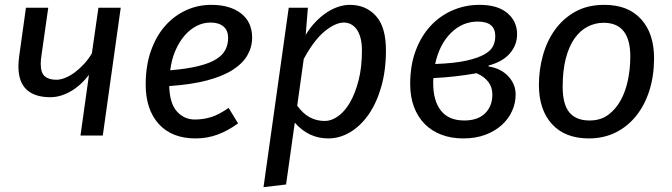

<svg xmlns="http://www.w3.org/2000/svg" viewBox="-20 -559 2773 792"><path d="M347 -250Q311 -204 269.5 -181Q228 -158 188 -158Q123 -158 89.5 -189.5Q56 -221 56 -285Q56 -303 59 -326L87 -527H179L151 -330Q148 -310 148 -296Q148 -259 164.5 -244.5Q181 -230 213 -230Q229 -230 249 -238Q269 -246 288.5 -260.5Q308 -275 326.5 -295Q345 -315 359 -339L386 -527H478L404 0H312Z M1020 -404Q1020 -365 1000.5 -331Q981 -297 939.5 -270.5Q898 -244 833 -227Q768 -210 678 -204Q680 -132 710 -99Q740 -66 783 -66Q820 -66 852.5 -76.5Q885 -87 923 -114L962 -50Q921 -20 878 -4Q835 12 787 12Q689 12 635 -47.5Q581 -107 581 -210Q581 -288 602.5 -349Q624 -410 661 -452Q698 -494 747 -516.5Q796 -539 851 -539Q929 -539 974.5 -503.5Q1020 -468 1020 -404ZM849 -466Q819 -466 792 -452.5Q765 -439 742.5 -413.5Q720 -388 704 -351.5Q688 -315 682 -269Q752 -275 798.5 -286.5Q845 -298 872 -315Q899 -332 910 -354Q921 -376 921 -402Q921 -434 901.5 -450Q882 -466 849 -466Z M1241 -415Q1259 -445 1281 -468Q1303 -491 1327 -507Q1351 -523 1375.5 -531Q1400 -539 1423 -539Q1489 -539 1530.5 -493.5Q1572 -448 1572 -352Q1572 -268 1552.5 -200.5Q1533 -133 1500 -86Q1467 -39 1424 -13.5Q1381 12 1334 12Q1253 12 1196 -53L1160 202L1067 213L1171 -527H1250ZM1399 -466Q1364 -466 1320 -430.5Q1276 -395 1233 -316L1206 -123Q1230 -90 1258 -75Q1286 -60 1320 -60Q1347 -60 1374.5 -79.5Q1402 -99 1423.5 -136Q1445 -173 1459 -227Q1473 -281 1473 -350Q1473 -381 1467 -403Q1461 -425 1450.5 -439Q1440 -453 1426.5 -459.5Q1413 -466 1399 -466Z M1995 -285Q2046 -277 2076.5 -244.5Q2107 -212 2107 -169Q2107 -134 2092.5 -101.5Q2078 -69 2050 -43.5Q2022 -18 1982 -3Q1942 12 1891 12Q1841 12 1800.5 -3.5Q1760 -19 1731.5 -48Q1703 -77 1687.5 -118.5Q1672 -160 1672 -212Q1672 -289 1694.5 -349.5Q1717 -410 1756 -452Q1795 -494 1847 -516.5Q1899 -539 1958 -539Q2033 -539 2073 -505Q2113 -471 2113 -418Q2113 -373 2083 -338.5Q2053 -304 1996 -289ZM2011 -169Q2011 -228 1946 -257Q1901 -249 1857 -244Q1813 -239 1768 -237Q1767 -232 1767 -226V-215Q1767 -143 1799 -102.5Q1831 -62 1895 -62Q1951 -62 1981 -91.5Q2011 -121 2011 -169ZM1951 -470Q1887 -470 1839.5 -422.5Q1792 -375 1775 -295Q1856 -298 1904.5 -309Q1953 -320 1979.5 -335.5Q2006 -351 2014.5 -370Q2023 -389 2023 -410Q2023 -470 1951 -470Z M2412 -62Q2457 -62 2488.5 -85Q2520 -108 2540.5 -145.5Q2561 -183 2570.5 -230Q2580 -277 2580 -326Q2580 -465 2470 -465Q2435 -465 2404 -449Q2373 -433 2350 -400.5Q2327 -368 2314 -318Q2301 -268 2301 -201Q2301 -129 2328.5 -95.5Q2356 -62 2412 -62ZM2203 -209Q2203 -271 2219.5 -330.5Q2236 -390 2269.5 -436.5Q2303 -483 2353.5 -511Q2404 -539 2473 -539Q2571 -539 2624.5 -480Q2678 -421 2678 -319Q2678 -247 2659 -186.5Q2640 -126 2604.5 -81.5Q2569 -37 2519.5 -12.5Q2470 12 2409 12Q2311 12 2257 -47Q2203 -106 2203 -209Z"/></svg>

Font: Yekcdsyqcyvpieeyorgstswgcgt
Style: Regular
Weight: 400
Italic angle: -8°
Designer: Carrois Corporate & Edenspiekermann
Foundry: Carrois Corporate GbR & Edenspiekermann AG
Version: Version 2.001